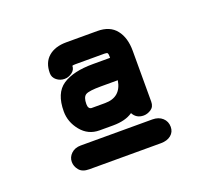

<svg xmlns="http://www.w3.org/2000/svg" viewBox="-69 -547 520 482"><g transform="rotate(-20 191.5 -305.5)"><path d="M239.3 -394.5V-390.6H193.4C158.2 -390.6 131.2 -384.3 112.3 -371.6C93.4 -358.9 84 -336.3 84 -303.7C84 -284.8 90.3 -267.6 103 -252C115.7 -236.3 132.2 -228.5 152.3 -228.5H188.5C210.6 -228.5 228.2 -233.1 241.2 -242.2C247.1 -231.1 256.5 -225.6 269.5 -225.6C276 -225.6 282.6 -227.7 289.1 -231.9C295.6 -236.2 298.8 -242.8 298.8 -252V-387.7C298.8 -411.1 293.3 -429.9 282.2 -443.8C271.2 -457.8 254.6 -464.8 232.4 -464.8H149.4C129.2 -464.8 113.3 -459.8 101.6 -449.7C89.8 -439.6 84 -425.1 84 -406.2C84 -398.4 87.1 -392.1 93.3 -387.2C99.4 -382.3 106.4 -379.9 114.3 -379.9C121.4 -379.9 128.1 -382.2 134.3 -386.7C140.5 -391.3 143.6 -397.1 143.6 -404.3C144.9 -404.9 147.8 -405.3 152.3 -405.3H229.5C234 -405.3 236.8 -404.6 237.8 -403.3C238.8 -402 239.3 -399.1 239.3 -394.5ZM286.1 -209H94.7C84.3 -209 75.8 -205.9 69.3 -199.7C62.8 -193.5 59.6 -186.2 59.6 -177.7C59.6 -169.9 62.3 -162.6 67.9 -155.8C73.4 -148.9 82.4 -145.5 94.7 -145.5H286.1C297.2 -145.5 306.2 -148.3 313 -153.8C319.8 -159.3 323.2 -166.7 323.2 -175.8C323.2 -185.5 319.8 -193.5 313 -199.7C306.2 -205.9 297.2 -209 286.1 -209ZM143.6 -301.8C143.6 -314.1 146.5 -322.1 152.3 -325.7C158.2 -329.3 171.9 -331.1 193.4 -331.1H238.3C233.7 -302.4 217.1 -288.1 188.5 -288.1H152.3C146.5 -288.7 143.6 -293.3 143.6 -301.8Z"/></g></svg>

Font: Jura
Style: DemiBold
Weight: 600
Version: Version 2.5.1